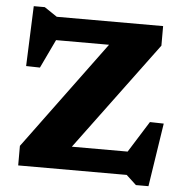

<svg xmlns="http://www.w3.org/2000/svg" viewBox="-54 -791 850 885"><g transform="rotate(5 371.0 -348.0)"><path d="M668.5 -698V-607.5L261.5 -58.5L169.5 -107.5H556L646.5 -252L710.5 -250.5L665.5 43H607.5L561 0H59V-90.5L463.5 -639L574 -590.5H182.5L119.5 -458L55.5 -459.5L66.5 -737.5H117.5L176.5 -698Z"/></g></svg>

Font: Newsreader 9pt
Style: Bold
Weight: 700
Designer: Hugues Gentile
Foundry: Production Type
Version: Version 1.003